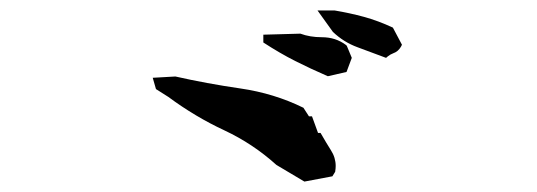

<svg xmlns="http://www.w3.org/2000/svg" viewBox="-20 -616 1040 372"><path d="M579.1 -390.6H584.5L596.2 -358.4H601.1Q612.3 -338.9 621.3 -324.7Q630.4 -310.5 630.4 -294.4Q630.4 -290 629.4 -283.2L624 -274.4L569.8 -264.2L515.6 -296.4Q470.2 -337.4 415 -363.3Q358.4 -389.6 306.2 -428.2L282.2 -443.4L275.9 -465.3L319.8 -467.8Q380.4 -454.1 445.8 -444.6Q511.2 -435.1 567.9 -407.2L578.6 -390.6ZM490.2 -533.7V-548.8L562 -550.8Q580.6 -543.9 603.5 -543.9Q630.4 -543.9 650.4 -528.8L651.9 -527.3L661.6 -503.9L651.4 -476.6L615.2 -468.3Q581.5 -482.9 552 -497.8Q522.5 -512.7 490.2 -533.7ZM610.4 -595.7H628.4Q657.7 -590.8 685.3 -583.3Q712.9 -575.7 741.2 -562.5L758.8 -529.3L756.8 -525.4Q751.5 -516.1 741.7 -512.7Q736.3 -510.7 731.4 -506.8L728 -503.9Q698.2 -515.1 672.9 -524.4Q646 -534.2 625 -554.2L595.2 -595.7Z"/></svg>

Font: Bakudai
Style: Bold
Weight: 700
Version: Version 1.48